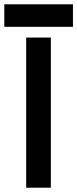

<svg xmlns="http://www.w3.org/2000/svg" viewBox="-42 -875 360 895"><path d="M-22 -750H298V-855H-22ZM80 0H195V-700H80Z"/></svg>

Font: Unageo
Style: SemiBold
Weight: 600
Designer: Richard Sepsi
Foundry: Richard Sepsi
Version: Version 2.000